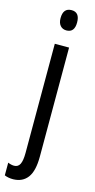

<svg xmlns="http://www.w3.org/2000/svg" viewBox="-160 -776 519 1053"><g transform="rotate(15 99.0 -249.5)"><path d="M59 -681Q59 -739 107 -739Q153 -739 153 -681Q153 -624 107 -624Q85 -624 72 -639Q59 -654 59 -681ZM36 240Q8 240 -13 231V159Q6 167 22 167Q45 167 55 146.5Q65 126 65 83V-537H146V82Q146 163 118 201Q90 239 36 240Z"/></g></svg>

Font: Noto Sans Myanmar ExtraCondensed
Style: Regular
Weight: 400
Width: 2
Designer: Monotype Design Team
Foundry: Monotype Imaging Inc.
Version: Version 2.107; ttfautohint (v1.8.4.7-5d5b)